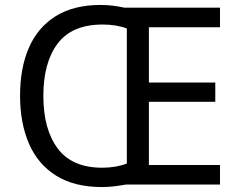

<svg xmlns="http://www.w3.org/2000/svg" viewBox="-20 -745 968 775"><path d="M386 -725Q412 -725 436 -722Q460 -719 482 -714H868V-635H581V-412H849V-334H581V-79H868V0H488Q466 4 441.5 7Q417 10 391 10Q280 10 206.5 -36Q133 -82 97 -165Q61 -248 61 -359Q61 -470 96.5 -552Q132 -634 204.5 -679.5Q277 -725 386 -725ZM394 -646Q271 -646 213 -569.5Q155 -493 155 -358Q155 -223 213 -145.5Q271 -68 393 -68Q421 -68 446.5 -72.5Q472 -77 492 -85V-630Q471 -638 446.5 -642Q422 -646 394 -646Z"/></svg>

Font: Noto Sans Tai Tham
Style: Regular
Weight: 400
Designer: Monotype Design Team 2013. Revised by David WIlliams 2020
Foundry: Monotype Imaging Inc.
Version: Version 2.002